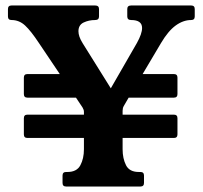

<svg xmlns="http://www.w3.org/2000/svg" viewBox="-20 -680 739 700"><path d="M80 -177Q67 -177 67 -190V-249Q67 -262 80 -262H286V-272Q286 -277 284.5 -280.5Q283 -284 281 -288L257 -324H80Q67 -324 67 -337V-397Q67 -410 80 -410H198L122 -523Q93 -567 71.5 -587Q50 -607 22 -607Q9 -607 9 -620V-647Q9 -660 22 -660H327Q341 -660 341 -647V-620Q341 -607 327 -607Q304 -607 285 -598Q266 -589 266 -566Q266 -557 269.5 -546.5Q273 -536 281 -523L384 -358L479 -523Q498 -557 498 -578Q498 -607 458 -607Q444 -607 444 -620V-647Q444 -660 458 -660H677Q690 -660 690 -647V-620Q690 -607 677 -607Q648 -607 620.5 -587Q593 -567 567 -523L500 -410H614Q627 -410 627 -397V-337Q627 -324 614 -324H449L431 -293Q427 -286 427 -276V-262H614Q627 -262 627 -249V-190Q627 -177 614 -177H427V-136Q427 -102 439.5 -77.5Q452 -53 486 -53H492Q505 -53 505 -40V-13Q505 0 492 0H221Q208 0 208 -13V-40Q208 -53 221 -53H226Q260 -53 273 -77.5Q286 -102 286 -136V-177Z"/></svg>

Font: Young Serif
Style: Regular
Weight: 400
Designer: Bastien Sozeau
Foundry: NBR — Bastien Sozeau
Version: Version 3.004; ttfautohint (v1.8.4.7-5d5b);gftools[0.9.33]